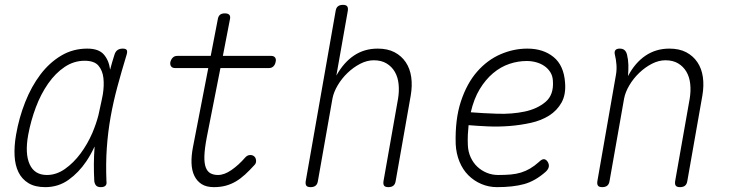

<svg xmlns="http://www.w3.org/2000/svg" viewBox="-20 -760 3040 790"><path d="M166 10Q124 10 97 -6.5Q70 -23 56 -51.5Q42 -80 40 -119.5Q38 -159 46 -205Q58 -275 83.5 -339.5Q109 -404 146 -453Q183 -502 231.5 -531Q280 -560 339 -560Q386 -560 407 -536Q428 -512 433 -474V-473Q441 -504 451 -535Q455 -548 463.5 -554Q472 -560 485 -560Q498 -560 501.5 -554Q505 -548 501 -535Q480 -466 463 -403Q446 -340 435 -278Q424 -216 419.5 -151.5Q415 -87 418 -14Q420 -2 414 4Q408 10 395 10Q382 10 376 4Q370 -2 368 -14Q364 -87 369 -152V-157Q354 -124 335 -96Q304 -50 262 -20Q220 10 166 10ZM173 -40Q212 -40 247.5 -65Q283 -90 311.5 -128.5Q340 -167 360 -213Q376 -251 385 -286Q391 -316 398 -346Q400 -358 403 -371Q409 -408 405.5 -439Q402 -470 385 -490Q368 -510 328 -510Q284 -510 246 -484.5Q208 -459 178 -416Q148 -373 127.5 -318.5Q107 -264 96 -205Q82 -128 102 -84Q122 -40 173 -40Z M1096 -530Q1107 -530 1112 -523Q1117 -516 1114 -505Q1112 -494 1105 -487Q1098 -480 1087 -480H887L831 -196Q822 -149 821 -119Q820 -89 826.5 -71.5Q833 -54 846 -47Q859 -40 877 -40Q903 -40 932.5 -60.5Q962 -81 989 -112Q997 -121 1007 -122Q1017 -123 1024 -118Q1032 -113 1033.5 -101Q1035 -89 1027 -81Q1007 -59 988.5 -42Q970 -25 950.5 -13.5Q931 -2 909 4Q887 10 860 10Q829 10 809.5 -2.5Q790 -15 779.5 -37Q769 -59 768 -89Q767 -119 774 -155L837 -480H700Q689 -480 684 -487Q679 -494 681 -505Q684 -516 691 -523Q698 -530 709 -530H847L876 -680Q878 -693 885 -699Q892 -705 905 -705Q918 -705 923.5 -699Q929 -693 926 -680L897 -530Z M1348 -355 1288 -15Q1286 -2 1278.5 4Q1271 10 1258 10Q1245 10 1240.5 4Q1236 -2 1238 -15L1361 -715Q1363 -728 1370.5 -734Q1378 -740 1391 -740Q1404 -740 1408.5 -734Q1413 -728 1411 -715L1364 -449Q1394 -503 1436.5 -531.5Q1479 -560 1534 -560Q1575 -560 1603.5 -545Q1632 -530 1649.5 -504Q1667 -478 1672 -443Q1677 -408 1670 -367L1608 -15Q1606 -2 1598.5 4Q1591 10 1578 10Q1565 10 1560.5 4Q1556 -2 1558 -15L1618 -355Q1623 -386 1620 -414.5Q1617 -443 1604.5 -464.5Q1592 -486 1570.5 -499Q1549 -512 1518 -512Q1490 -512 1462 -497.5Q1434 -483 1410 -460Q1386 -437 1369.5 -409Q1353 -381 1348 -355Z M2233 -95Q2240 -84 2238 -73.5Q2236 -63 2225 -53Q2182 -15 2136.5 -2.5Q2091 10 2025 10Q1991 10 1960.5 -3Q1930 -16 1907 -39Q1884 -62 1870.5 -95Q1857 -128 1855 -167Q1852 -269 1876.5 -343Q1901 -417 1943 -465Q1985 -513 2039 -536.5Q2093 -560 2150 -560Q2215 -560 2257.5 -525.5Q2300 -491 2305 -420Q2309 -371 2290.5 -338Q2272 -305 2239.5 -284.5Q2207 -264 2164 -254.5Q2121 -245 2076 -241.5Q2031 -238 1987 -240Q1943 -242 1908 -245Q1906 -226 1905 -206Q1904 -186 1905 -163Q1906 -136 1916.5 -113Q1927 -90 1944 -74Q1961 -58 1983 -49Q2005 -40 2030 -40Q2059 -40 2081.5 -42Q2104 -44 2123.5 -50Q2143 -56 2161 -66.5Q2179 -77 2198 -94Q2209 -105 2217.5 -105Q2226 -105 2233 -95ZM1917 -298Q1966 -294 2026.5 -292Q2087 -290 2139 -301Q2191 -312 2225 -341Q2259 -370 2255 -427Q2254 -448 2244 -463.5Q2234 -479 2219 -489Q2204 -499 2185.5 -504Q2167 -509 2147 -509Q2111 -509 2075.5 -497Q2040 -485 2009 -459Q1978 -433 1954 -393.5Q1930 -354 1917 -298Z M2530 -560Q2543 -560 2550 -553.5Q2557 -547 2560 -535Q2565 -514 2565.5 -493Q2566 -472 2564 -447Q2593 -502 2636 -531Q2679 -560 2734 -560Q2775 -560 2803.5 -545Q2832 -530 2849.5 -504Q2867 -478 2872 -443Q2877 -408 2870 -367L2808 -15Q2806 -2 2798.5 4Q2791 10 2778 10Q2765 10 2760.5 4Q2756 -2 2758 -15L2818 -355Q2823 -386 2820 -414.5Q2817 -443 2804.5 -464.5Q2792 -486 2770.5 -499Q2749 -512 2718 -512Q2690 -512 2662 -497.5Q2634 -483 2610 -460Q2586 -437 2569.5 -409Q2553 -381 2548 -355L2488 -15Q2486 -2 2478.5 4Q2471 10 2458 10Q2445 10 2440.5 4Q2436 -2 2438 -15L2514 -450Q2518 -471 2516.5 -493Q2515 -515 2510 -535Q2507 -547 2512 -553.5Q2517 -560 2530 -560Z"/></svg>

Font: Maple Mono NL Thin
Style: Italic
Weight: 250
Italic angle: -10°
Monospace: yes
Designer: subframe7536
Version: Version 7.000